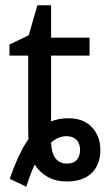

<svg xmlns="http://www.w3.org/2000/svg" viewBox="-20 -679 410 729"><path d="M17 0Q50 -96 88 -151Q87 -174 87 -219V-468H16V-510L89 -545L122 -659H174V-536H320V-468H174V-218Q204 -230 239 -230Q297 -230 329 -196Q361 -162 361 -110Q361 -54 328 -22Q295 10 234 10Q192 10 161.5 -7Q131 -24 112 -54Q98 -27 80 30ZM284 -110Q284 -135 270 -148.5Q256 -162 232 -162Q203 -162 174 -138Q177 -58 234 -58Q260 -58 272 -72.5Q284 -87 284 -110Z"/></svg>

Font: Noto Sans Display
Style: Regular
Weight: 400
Designer: Monotype Design team
Foundry: Monotype Imaging Inc.
Version: Version 1.000